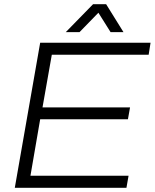

<svg xmlns="http://www.w3.org/2000/svg" viewBox="-20 -888 732 908"><path d="M50 0 170 -686H692L683 -629H225L181 -380H595L585 -324H170L124 -57H588L578 0ZM291 -736 420 -868H482L564 -736H503L432 -849H466L356 -736Z"/></svg>

Font: Archivo SemiBold ExtraLight
Style: Italic
Weight: 250
Italic angle: -10°
Version: Version 2.001